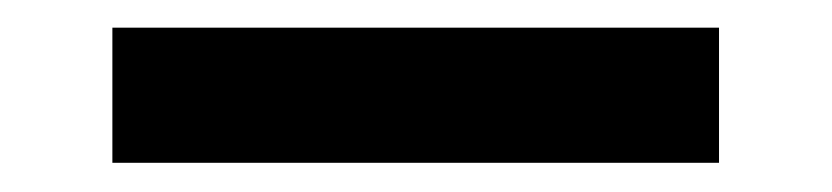

<svg xmlns="http://www.w3.org/2000/svg" viewBox="-20 -3 589 136"><path d="M59.6 16.6Q59.6 41 59.6 112.3Q167 112.3 489.3 112.3Q489.3 87.9 489.3 16.6Q466.8 16.6 399.4 16.6Q314.5 16.6 59.6 16.6Z"/></svg>

Font: BM-Biotif
Style: Bold
Weight: 400
Designer: Deni Anggara
Version: Version 1.000;PS 001.000;hotconv 1.0.88;makeotf.lib2.5.64776